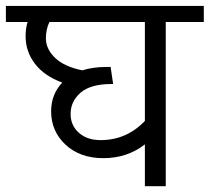

<svg xmlns="http://www.w3.org/2000/svg" viewBox="-35 -645 726 665"><path d="M466.8 0V-145Q405.8 -97.2 322.8 -97.2Q242.2 -97.2 192.1 -143.8Q142.1 -190.4 142.1 -259.3Q142.1 -318.4 180.7 -358.9Q117.7 -382.3 85.7 -424.6Q53.7 -466.8 53.7 -519.5Q53.7 -546.4 60.5 -568.8H-14.6V-624.5H670.9V-568.8H539.1V0ZM313.5 -159.7Q403.3 -159.7 466.8 -226.1V-568.8H136.2Q124 -543.9 124 -512.2Q124 -475.1 155.8 -444.6Q187.5 -414.1 250 -401.4Q287.6 -413.1 332.5 -413.1H348.1L356.9 -354H351.1Q278.8 -354 244.1 -324Q209.5 -293.9 209.5 -250.5Q209.5 -210.9 238 -185.3Q266.6 -159.7 313.5 -159.7Z"/></svg>

Font: Khula Regular
Style: Regular
Weight: 400
Designer: Erin McLaughlin, Steve Matteson
Version: Version 1.000;PS 1.0;hotconv 1.0.72;makeotf.lib2.5.5900